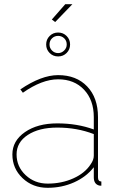

<svg xmlns="http://www.w3.org/2000/svg" viewBox="-20 -885 564 915"><path d="M207 10Q136 10 87.5 -36Q39 -82 39 -149Q39 -214 99 -255.5Q159 -297 253 -297Q348 -297 427 -268V-327Q427 -408 380.5 -457.5Q334 -507 257 -507Q180 -507 89 -443L77 -459Q177 -527 257 -527Q344 -527 395.5 -473Q447 -419 447 -327V-40Q447 -20 463 -20V0Q452 0 449 -2Q427 -10 427 -40V-88Q391 -42 333 -16Q275 10 207 10ZM207 -10Q274 -10 329.5 -35Q385 -60 412 -102Q427 -123 427 -143V-246Q347 -277 253 -277Q166 -277 112.5 -242Q59 -207 59 -149Q59 -91 102 -50.5Q145 -10 207 -10ZM216.5 -632.5Q200 -649 200 -673Q200 -697 216.5 -713.5Q233 -730 257 -730Q281 -730 297.5 -713.5Q314 -697 314 -673Q314 -649 297.5 -632.5Q281 -616 257 -616Q233 -616 216.5 -632.5ZM216 -673Q216 -656 228 -644Q240 -632 257 -632Q273 -632 285.5 -644Q298 -656 298 -673Q298 -691 286 -702.5Q274 -714 257 -714Q240 -714 228 -702.5Q216 -691 216 -673ZM325 -865 243 -780 227 -792 291 -865Z"/></svg>

Font: Raleway
Style: Thin
Weight: 100
Designer: Matt McInerney, Pablo Impallari, Rodrigo Fuenzalida
Foundry: Matt McInerney, Pablo Impallari, Rodrigo Fuenzalida
Version: Version 3.000